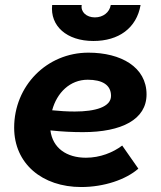

<svg xmlns="http://www.w3.org/2000/svg" viewBox="-20 -741 649 773"><path d="M307 12C399 12 487 -18 537 -62L472 -155C435 -127 383 -106 326 -106C248 -106 192 -145 183 -216C229 -211 273 -209 314 -209C470 -209 570 -260 570 -361C570 -471 467 -529 336 -529C168 -529 37 -395 37 -227C37 -82 150 12 307 12ZM356 -576C458 -576 530 -628 546 -721H426C421 -691 395 -671 362 -671C328 -671 304 -693 309 -721H190C181 -637 248 -576 356 -576ZM190 -297C209 -368 262 -420 333 -420C392 -420 427 -399 427 -355C427 -310 363 -292 281 -292C251 -292 219 -294 190 -297Z"/></svg>

Font: Fixel Display
Style: Bold Italic
Weight: 700
Italic angle: -10°
Designer: AlfaBravo + MacPaw
Foundry: Kyrylo Tkachov, Marchela Mozhyna, Serhii Makarenko, Maria Weinstein, Zakhar Kryvoshyya
Version: Version 1.210;Glyphs 3.2 (3217)